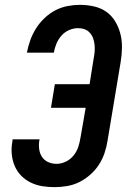

<svg xmlns="http://www.w3.org/2000/svg" viewBox="-20 -763 540 791"><path d="M205 8Q179 8 154 4Q129 0 106.5 -11Q84 -22 67 -39.5Q50 -57 40.5 -79.5Q31 -102 28.5 -127.5Q26 -153 31 -180L32 -189H143L142 -184Q139 -166 141.5 -148Q144 -130 153.5 -116Q163 -102 179 -95Q195 -88 213 -88Q233 -88 252 -97.5Q271 -107 284 -123.5Q297 -140 303 -159.5Q309 -179 312 -198L333 -319H190L206 -416H349L366 -523Q369 -537 370 -551.5Q371 -566 369.5 -579.5Q368 -593 363.5 -605.5Q359 -618 350 -628Q341 -638 328.5 -642.5Q316 -647 301 -647Q283 -647 264.5 -639Q246 -631 233 -616Q220 -601 212.5 -583Q205 -565 202 -547V-546H91V-547Q96 -573 105 -598Q114 -623 128.5 -646Q143 -669 163.5 -688.5Q184 -708 208 -720.5Q232 -733 258 -738Q284 -743 309 -743Q339 -743 367.5 -736.5Q396 -730 418 -714.5Q440 -699 454.5 -675Q469 -651 476 -623.5Q483 -596 482.5 -566.5Q482 -537 477 -507L423 -183Q419 -157 410.5 -132Q402 -107 387.5 -84.5Q373 -62 352 -43.5Q331 -25 307 -13Q283 -1 256.5 3.5Q230 8 205 8Z"/></svg>

Font: Iosevka Term Curly
Style: Bold Italic
Weight: 700
Italic angle: -9°
Designer: Belleve Invis
Foundry: Belleve Invis
Version: Version 32.3.0